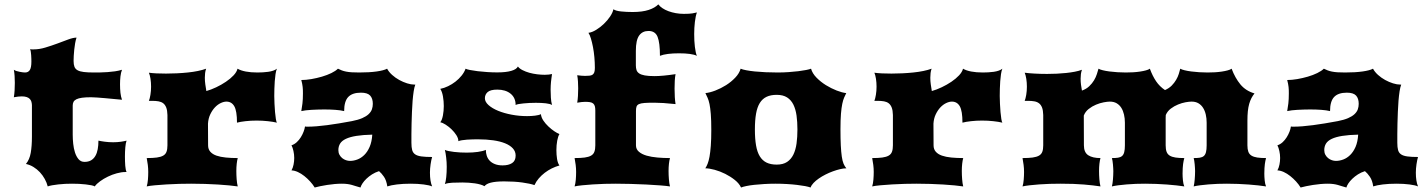

<svg xmlns="http://www.w3.org/2000/svg" viewBox="-20 -835 6373 860"><path d="M96.2 -100.6Q112.3 -120.1 117.7 -150.4Q123 -180.7 123 -223.1V-364.3Q122.6 -373 120.4 -380.1Q118.2 -387.2 113 -392.3Q107.9 -397.5 99.1 -400.4Q90.3 -403.3 77.1 -403.3Q69.8 -403.3 61.3 -402.3Q52.7 -401.4 42 -399.4Q44.4 -413.6 45.4 -430.2Q46.4 -446.8 46.4 -463.9Q46.4 -479.5 45.4 -494.6Q44.4 -509.8 42 -522.5Q46.9 -519 54.2 -516.8Q61.5 -514.6 68.8 -513.2Q76.2 -511.7 82.5 -511Q88.9 -510.3 92.3 -510.3Q106.4 -510.3 113.5 -521.2Q120.6 -532.2 120.6 -559.6Q120.6 -564 120.4 -571.8Q120.1 -579.6 119.6 -587.9Q119.1 -596.2 117.9 -603.5Q116.7 -610.8 114.7 -614.7Q118.7 -613.8 122.6 -613.8Q126.5 -613.8 130.9 -613.8Q155.8 -613.8 183.3 -622.1Q210.9 -630.4 237.1 -640.1Q263.2 -649.9 285.6 -658.2Q308.1 -666.5 322.8 -666.5Q318.8 -654.8 316.4 -640.6Q314 -626.5 312.5 -612.3Q311 -598.1 310.3 -584.7Q309.6 -571.3 309.6 -562Q309.6 -545.9 313.5 -535.9Q317.4 -525.9 327.4 -520.3Q337.4 -514.6 355.2 -512.5Q373 -510.3 400.9 -510.3Q412.6 -510.3 428.5 -510.5Q444.3 -510.7 461.4 -512Q478.5 -513.2 495.4 -515.6Q512.2 -518.1 526.4 -522.5Q521.5 -509.8 519.5 -492.7Q517.6 -475.6 517.6 -457.5Q517.6 -437 519.5 -419.4Q521.5 -401.9 526.4 -388.2Q509.8 -389.6 490 -391.6Q470.2 -393.6 450.7 -395.3Q431.2 -397 414.6 -398.2Q397.9 -399.4 387.7 -399.4Q363.3 -399.4 347.4 -397.2Q331.5 -395 322.3 -390.4Q313 -385.7 309.3 -378.7Q305.7 -371.6 305.7 -362.3V-231.4Q305.7 -212.4 307.9 -191.2Q310.1 -169.9 315.9 -151.9Q321.8 -133.8 332 -121.8Q342.3 -109.9 358.4 -109.9Q376 -109.9 387.9 -116.9Q399.9 -124 407.2 -136.7Q414.6 -149.4 417.7 -166.7Q420.9 -184.1 420.9 -205.1Q431.6 -202.6 449.7 -200.2Q467.8 -197.8 486.8 -197.8Q505.4 -197.8 521.7 -200.2Q538.1 -202.6 546.9 -205.1Q543 -194.3 541.3 -175Q539.6 -155.8 539.6 -133.8Q539.6 -111.8 541 -92.8Q542.5 -73.7 546.9 -64.5H542Q523.9 -64.5 503.2 -58.8Q482.4 -53.2 463.4 -43.9Q444.3 -34.7 428.5 -23.2Q412.6 -11.7 404.3 0Q400.4 -2.9 389.4 -5.1Q378.4 -7.3 364 -9Q349.6 -10.7 333.5 -11.5Q317.4 -12.2 302.7 -12.2Q288.1 -12.2 272.2 -11.5Q256.3 -10.7 241.2 -9Q226.1 -7.3 213.6 -5.1Q201.2 -2.9 193.8 0Q189.5 -17.1 180.4 -33.4Q171.4 -49.8 158.7 -63.5Q146 -77.1 130.1 -86.9Q114.3 -96.7 96.2 -100.6Z M637.2 0Q641.1 -12.7 642.6 -30.3Q644 -47.9 644 -64.9Q644 -80.6 642.1 -96.2Q640.1 -111.8 637.2 -127Q664.6 -127 682.4 -129.4Q700.2 -131.8 710.9 -137.9Q721.7 -144 725.8 -155.3Q730 -166.5 730 -184.1V-319.8Q729.5 -340.8 724.6 -353.3Q719.7 -365.7 711.2 -372.3Q702.6 -378.9 690.2 -381.1Q677.7 -383.3 662.1 -383.3H647Q650.9 -393.1 653.8 -410.4Q656.7 -427.7 656.7 -446.8Q656.7 -465.3 654.1 -482.2Q651.4 -499 647 -509.3Q661.1 -507.3 680.9 -506.3Q700.7 -505.4 723.6 -505.4Q747.1 -505.4 772.2 -506.6Q797.4 -507.8 821.3 -510.3Q845.2 -512.7 866.5 -517.1Q887.7 -521.5 903.3 -527.3Q899.9 -517.6 898.7 -507.6Q897.5 -497.6 897.5 -486.8Q897.5 -471.7 899.7 -456.5Q901.9 -441.4 904.3 -427.2Q925.3 -433.1 948.5 -444.1Q971.7 -455.1 991.9 -468.8Q1012.2 -482.4 1026.4 -497.6Q1040.5 -512.7 1043.9 -527.3Q1058.1 -519 1080.8 -514.6Q1103.5 -510.3 1132.8 -510.3Q1144.5 -510.3 1157.2 -511Q1169.9 -511.7 1181.9 -513.4Q1193.8 -515.1 1203.9 -518.6Q1213.9 -522 1220.2 -527.3Q1216.3 -517.6 1214.1 -502.9Q1211.9 -488.3 1210.7 -471.4Q1209.5 -454.6 1209 -437.3Q1208.5 -419.9 1208.5 -404.8Q1208.5 -389.6 1209.5 -370.4Q1210.4 -351.1 1211.9 -333.3Q1213.4 -315.4 1215.6 -302.2Q1217.8 -289.1 1220.2 -285.6Q1204.1 -289.6 1179.9 -292.2Q1155.8 -294.9 1129.4 -294.9Q1103 -294.9 1079.6 -292.2Q1056.2 -289.6 1041.5 -285.6Q1041.5 -337.9 1029.5 -358.9Q1017.6 -379.9 994.1 -379.9Q982.4 -379.9 968.5 -373.3Q954.6 -366.7 942.6 -354Q930.7 -341.3 921.9 -323Q913.1 -304.7 911.6 -281.2L912.1 -184.1Q912.1 -166.5 922.1 -155.3Q932.1 -144 949.7 -137.9Q967.3 -131.8 991.7 -129.4Q1016.1 -127 1044.9 -127Q1042 -116.7 1040.3 -101.6Q1038.6 -86.4 1038.6 -69.3Q1038.6 -50.8 1040 -32Q1041.5 -13.2 1044.9 0Q1029.3 -2.4 1006.3 -4.6Q983.4 -6.8 956.1 -8.5Q928.7 -10.3 897.9 -11.2Q867.2 -12.2 836.4 -12.2Q813 -12.2 783.9 -11.5Q754.9 -10.7 726.6 -9Q698.2 -7.3 674.1 -5.1Q649.9 -2.9 637.2 0Z M1285.6 -71.8Q1292 -83 1294.9 -97.7Q1297.9 -112.3 1297.9 -127.4Q1297.9 -143.1 1294.4 -158.7Q1291 -174.3 1285.6 -184.1Q1298.8 -188.5 1309.3 -198.2Q1319.8 -208 1327.4 -220.2Q1335 -232.4 1339.8 -245.1Q1344.7 -257.8 1346.2 -268.6Q1348.6 -267.6 1351.6 -267.6Q1354.5 -267.6 1357.9 -267.6Q1394 -267.6 1445.3 -274.4Q1496.6 -281.2 1556.2 -292.5Q1584 -297.9 1602.1 -305.7Q1620.1 -313.5 1630.9 -323.5Q1641.6 -333.5 1645.8 -345.2Q1649.9 -356.9 1649.9 -370.1Q1649.9 -394 1637.9 -407Q1626 -419.9 1596.7 -419.9Q1558.1 -419.9 1539.8 -400.6Q1521.5 -381.3 1521.5 -337.4Q1505.4 -341.3 1482.4 -343Q1459.5 -344.7 1431.6 -344.7Q1417.5 -344.7 1403.1 -344.2Q1388.7 -343.8 1375 -343Q1361.3 -342.3 1349.6 -340.8Q1337.9 -339.4 1329.6 -337.4Q1332.5 -352.5 1334.7 -371.6Q1336.9 -390.6 1336.9 -416Q1336.9 -424.3 1336.7 -431.4Q1336.4 -438.5 1335.7 -445.3Q1335 -452.1 1333.5 -459.7Q1332 -467.3 1329.6 -476.6Q1350.1 -476.6 1374.5 -480.7Q1398.9 -484.9 1422.1 -491.7Q1445.3 -498.5 1464.4 -507.8Q1483.4 -517.1 1493.7 -527.3Q1502.4 -522.9 1510.7 -519.8Q1519 -516.6 1529.8 -514.4Q1540.5 -512.2 1554.7 -511.2Q1568.8 -510.3 1588.9 -510.3Q1634.8 -510.3 1667.2 -514.9Q1699.7 -519.5 1713.9 -527.3Q1721.7 -512.7 1736.3 -499.5Q1751 -486.3 1768.3 -476.8Q1785.6 -467.3 1803.5 -461.7Q1821.3 -456.1 1835.9 -456.1H1840.3Q1835.9 -445.3 1833 -426.3Q1830.1 -407.2 1828.1 -383.5Q1826.2 -359.9 1825.2 -333.5Q1824.2 -307.1 1823.5 -281.5Q1822.8 -255.9 1822.8 -233.4Q1822.8 -210.9 1822.8 -195.3Q1822.8 -175.3 1826.2 -162.8Q1829.6 -150.4 1839.6 -143.6Q1849.6 -136.7 1867.9 -134.3Q1886.2 -131.8 1915.5 -131.8Q1913.6 -126 1911.9 -117.4Q1910.2 -108.9 1908.7 -99.1Q1907.2 -89.4 1906.5 -79.6Q1905.8 -69.8 1905.8 -61.5Q1905.8 -23.4 1915.5 0Q1903.8 -5.4 1877.4 -8.8Q1851.1 -12.2 1819.8 -12.2Q1784.7 -12.2 1757.6 -8.8Q1730.5 -5.4 1714.8 0Q1710.9 -26.9 1700 -43Q1689 -59.1 1677.7 -68.4Q1660.6 -63 1646.5 -54Q1632.3 -44.9 1621.3 -34.4Q1610.4 -23.9 1603.5 -13.4Q1596.7 -2.9 1594.7 4.9Q1583.5 2 1574.5 -1Q1565.4 -3.9 1556.2 -6.6Q1546.9 -9.3 1536.1 -10.7Q1525.4 -12.2 1510.7 -12.2Q1495.6 -12.2 1478.8 -10.7Q1461.9 -9.3 1445.3 -6.6Q1428.7 -3.9 1414.3 -1Q1399.9 2 1389.6 4.9Q1381.3 -8.8 1369.1 -22.2Q1356.9 -35.6 1343 -46.6Q1329.1 -57.6 1314.2 -64.5Q1299.3 -71.3 1285.6 -71.8ZM1495.6 -162.6Q1495.6 -150.9 1500.5 -141.8Q1505.4 -132.8 1512.9 -126.7Q1520.5 -120.6 1529.8 -117.4Q1539.1 -114.3 1547.9 -114.3Q1564 -114.3 1580.8 -120.6Q1597.7 -127 1611.8 -140.9Q1626 -154.8 1635.7 -177.2Q1645.5 -199.7 1647.5 -231.9Q1605.5 -231 1576.4 -226.3Q1547.4 -221.7 1529.3 -213.1Q1511.2 -204.6 1503.4 -191.9Q1495.6 -179.2 1495.6 -162.6Z M1972.7 -10.7Q1976.6 -21 1978.8 -41.7Q1981 -62.5 1981 -87.9Q1981 -108.4 1978.5 -129.4Q1976.1 -150.4 1972.7 -163.6Q1978.5 -160.6 1989.5 -158.4Q2000.5 -156.2 2013.9 -154.5Q2027.3 -152.8 2042.2 -152.1Q2057.1 -151.4 2070.8 -151.4Q2097.2 -151.4 2119.9 -154.5Q2142.6 -157.7 2156.2 -163.6Q2156.2 -149.4 2160.4 -137Q2164.6 -124.5 2173.6 -115Q2182.6 -105.5 2197 -99.9Q2211.4 -94.2 2231.4 -94.2Q2257.8 -94.2 2273.7 -104.5Q2289.6 -114.7 2289.6 -138.2Q2289.6 -156.7 2277.1 -170.4Q2264.6 -184.1 2242.4 -193.1Q2220.2 -202.1 2189.5 -206.5Q2158.7 -210.9 2122.6 -210.9Q2111.3 -210.9 2097.9 -210.7Q2084.5 -210.4 2071.8 -209.5Q2059.1 -208.5 2048.6 -206.8Q2038.1 -205.1 2033.2 -202.6Q2033.2 -215.3 2024.2 -229.5Q2015.1 -243.7 2002.4 -255.9Q1989.7 -268.1 1975.8 -276.9Q1961.9 -285.6 1952.1 -287.6Q1956.1 -292 1959 -299.8Q1961.9 -307.6 1963.9 -317.6Q1965.8 -327.6 1966.8 -338.6Q1967.8 -349.6 1967.8 -359.9Q1967.8 -381.8 1964.1 -403.1Q1960.4 -424.3 1952.1 -437Q1969.7 -440.4 1987.3 -449Q2004.9 -457.5 2020.3 -469.5Q2035.6 -481.4 2047.6 -496.3Q2059.6 -511.2 2065.4 -527.3Q2070.3 -524.4 2085 -521.5Q2099.6 -518.6 2119.6 -516.1Q2139.6 -513.7 2162.6 -512.2Q2185.5 -510.7 2207 -510.7Q2246.6 -510.7 2270 -517.6Q2293.5 -524.4 2299.8 -537.1Q2306.6 -527.8 2320.6 -520.8Q2334.5 -513.7 2351.3 -509Q2368.2 -504.4 2386.2 -502.2Q2404.3 -500 2420.4 -500Q2430.2 -500 2438.2 -501Q2446.3 -502 2452.6 -503.4Q2451.2 -493.2 2450 -484.6Q2448.7 -476.1 2448 -468Q2447.3 -460 2446.8 -451.7Q2446.3 -443.4 2446.3 -433.6Q2446.3 -415 2447.5 -397Q2448.7 -378.9 2452.6 -364.7Q2444.3 -370.1 2424.6 -372.3Q2404.8 -374.5 2379.9 -374.5Q2366.2 -374.5 2351.8 -373.8Q2337.4 -373 2325 -371.8Q2312.5 -370.6 2303 -368.9Q2293.5 -367.2 2289.6 -364.7Q2289.6 -397 2267.1 -415.3Q2244.6 -433.6 2207.5 -433.6Q2176.8 -433.6 2164.3 -422.6Q2151.9 -411.6 2151.9 -395Q2151.9 -378.9 2168.2 -364.3Q2184.6 -349.6 2211.4 -338.6Q2238.3 -327.6 2272 -321.3Q2305.7 -314.9 2340.8 -314.9Q2349.6 -314.9 2358.6 -315.4Q2367.7 -315.9 2376 -316.9Q2384.3 -317.9 2391.4 -319.6Q2398.4 -321.3 2402.8 -323.7Q2404.3 -309.1 2413.8 -294.9Q2423.3 -280.8 2436.3 -268.6Q2449.2 -256.3 2462.6 -247.3Q2476.1 -238.3 2485.8 -234.4Q2479.5 -224.6 2475.8 -204.8Q2472.2 -185.1 2472.2 -162.6Q2472.2 -142.1 2475.1 -123.3Q2478 -104.5 2485.8 -93.8Q2468.3 -88.9 2451.4 -80.6Q2434.6 -72.3 2419.9 -61Q2405.3 -49.8 2393.3 -35.9Q2381.3 -22 2374 -5.9Q2354.5 -12.7 2319.3 -17.6Q2284.2 -22.5 2238.3 -22.5Q2217.8 -22.5 2203.1 -21Q2188.5 -19.5 2178.2 -16.8Q2168 -14.2 2161.1 -10.3Q2154.3 -6.3 2149.9 -1Q2142.6 -5.4 2131.6 -8.5Q2120.6 -11.7 2107.2 -13.7Q2093.8 -15.6 2079.3 -16.6Q2064.9 -17.6 2051.3 -17.6Q2026.4 -17.6 2005.9 -16.6Q1985.4 -15.6 1972.7 -10.7Z M2553.7 0Q2557.6 -12.7 2559.1 -30.3Q2560.5 -47.9 2560.5 -64.9Q2560.5 -80.6 2558.6 -96.2Q2556.6 -111.8 2553.7 -127Q2581.1 -127 2598.9 -129.4Q2616.7 -131.8 2627.4 -137.9Q2638.2 -144 2642.3 -155.3Q2646.5 -166.5 2646.5 -184.1V-339.8Q2646.5 -352.1 2644.3 -359.6Q2642.1 -367.2 2636.7 -371.6Q2631.3 -376 2622.6 -377.4Q2613.8 -378.9 2600.6 -378.9Q2593.3 -378.9 2584.7 -377.9Q2576.2 -377 2565.4 -375Q2567.9 -389.2 2568.8 -405.8Q2569.8 -422.4 2569.8 -439.5Q2569.8 -455.1 2568.8 -470.2Q2567.9 -485.4 2565.4 -498Q2586.4 -495.1 2601.1 -495.1Q2612.8 -495.1 2621.1 -496.1Q2629.4 -497.1 2634.5 -500.7Q2639.6 -504.4 2642.1 -511.5Q2644.5 -518.6 2644.5 -531.2Q2644.5 -554.7 2642.3 -578.9Q2640.1 -603 2636 -624.5Q2631.8 -646 2626.7 -662.8Q2621.6 -679.7 2615.7 -688Q2631.8 -689.9 2650.1 -701.2Q2668.5 -712.4 2684.8 -728Q2701.2 -743.7 2712.9 -761.2Q2724.6 -778.8 2727.5 -793.5Q2738.3 -786.1 2762.2 -783.7Q2786.1 -781.2 2814 -781.2Q2856.9 -781.2 2885.3 -790.5Q2913.6 -799.8 2928.7 -815.4Q2935.5 -806.2 2947.3 -798.3Q2959 -790.5 2974.1 -784.9Q2989.3 -779.3 3006.8 -776.1Q3024.4 -772.9 3043 -772.9Q3068.8 -772.9 3081.5 -775.1Q3094.2 -777.3 3101.6 -779.3Q3095.7 -763.7 3092.5 -736.8Q3089.4 -710 3089.4 -682.6Q3089.4 -668 3090.1 -653.1Q3090.8 -638.2 3092.5 -625Q3094.2 -611.8 3096.4 -601.3Q3098.6 -590.8 3101.6 -585Q3089.4 -590.8 3069.3 -593.5Q3049.3 -596.2 3021.5 -596.2Q2993.7 -596.2 2972.2 -593.5Q2950.7 -590.8 2936 -585Q2936 -643.1 2925.5 -669.7Q2915 -696.3 2884.8 -696.3Q2857.4 -696.3 2842.8 -675.8Q2828.1 -655.3 2828.1 -607.4V-542.5Q2828.1 -530.3 2831.1 -521.2Q2834 -512.2 2843 -506.1Q2852.1 -500 2868.4 -497.1Q2884.8 -494.1 2912.1 -494.1Q2947.3 -494.1 3005.9 -502.9Q3003.4 -490.2 3002.4 -473.1Q3001.5 -456.1 3001.5 -438Q3001.5 -396.5 3005.9 -368.7Q2975.1 -372.1 2952.1 -373.5Q2929.2 -375 2911.1 -375Q2883.3 -375 2866.9 -373.8Q2850.6 -372.6 2842 -368.7Q2833.5 -364.7 2831.1 -357.4Q2828.6 -350.1 2828.6 -337.9V-184.1Q2828.6 -166.5 2841.8 -155.3Q2855 -144 2876.2 -137.9Q2897.5 -131.8 2924.8 -129.4Q2952.1 -127 2981 -127Q2978 -116.7 2976.3 -101.6Q2974.6 -86.4 2974.6 -69.3Q2974.6 -50.8 2976.1 -32Q2977.5 -13.2 2981 0Q2965.3 -2.4 2937 -4.6Q2908.7 -6.8 2874.8 -8.5Q2840.8 -10.3 2804.9 -11.2Q2769 -12.2 2738.3 -12.2Q2714.8 -12.2 2688 -11.5Q2661.1 -10.7 2635.5 -9Q2609.9 -7.3 2588.1 -5.1Q2566.4 -2.9 2553.7 0Z M3139.2 -81.1Q3144.5 -88.9 3149.4 -101.1Q3154.3 -113.3 3158 -133.1Q3161.6 -152.8 3163.8 -181.9Q3166 -210.9 3166 -252.9Q3166 -296.9 3163.8 -324.2Q3161.6 -351.6 3158 -368.9Q3154.3 -386.2 3149.4 -397Q3144.5 -407.7 3139.6 -418Q3159.2 -419.9 3184.1 -429.4Q3209 -439 3232.2 -453.6Q3255.4 -468.3 3273.4 -487.3Q3291.5 -506.3 3297.4 -527.3Q3306.2 -523.4 3322.8 -520.3Q3339.4 -517.1 3361.3 -514.9Q3383.3 -512.7 3409.2 -511.5Q3435.1 -510.3 3462.9 -510.3Q3488.3 -510.3 3512.2 -512Q3536.1 -513.7 3556.2 -516.1Q3576.2 -518.6 3590.8 -521.5Q3605.5 -524.4 3612.8 -527.3Q3618.7 -506.3 3637.2 -487.3Q3655.8 -468.3 3679.4 -453.6Q3703.1 -439 3727.8 -429.4Q3752.4 -419.9 3770.5 -418Q3765.6 -408.2 3761 -397.7Q3756.3 -387.2 3752.7 -369.9Q3749 -352.5 3746.8 -325.4Q3744.6 -298.3 3744.6 -255.4Q3744.6 -212.9 3746.1 -183.3Q3747.6 -153.8 3750.5 -133.8Q3753.4 -113.8 3758.5 -101.6Q3763.7 -89.4 3771 -81.1Q3758.8 -81.1 3743.2 -77.4Q3727.5 -73.7 3710.7 -67.6Q3693.8 -61.5 3677.5 -53.2Q3661.1 -44.9 3647.5 -35.4Q3633.8 -25.9 3624 -15.6Q3614.3 -5.4 3610.8 4.9Q3601.6 1.5 3585.9 -1.5Q3570.3 -4.4 3549.8 -6.8Q3529.3 -9.3 3504.9 -10.7Q3480.5 -12.2 3453.6 -12.2Q3427.2 -12.2 3403.1 -10.7Q3378.9 -9.3 3358.6 -7.1Q3338.4 -4.9 3323 -1.7Q3307.6 1.5 3299.3 4.9Q3291 -13.2 3271.5 -28.8Q3252 -44.4 3228.5 -56.2Q3205.1 -67.9 3180.9 -74.5Q3156.7 -81.1 3139.2 -81.1ZM3361.3 -254.9Q3361.3 -213.4 3366.5 -183.6Q3371.6 -153.8 3383.3 -134.8Q3395 -115.7 3413.6 -106.7Q3432.1 -97.7 3459 -97.7Q3487.3 -97.7 3505.4 -109.6Q3523.4 -121.6 3533.7 -142.6Q3543.9 -163.6 3547.9 -192.4Q3551.8 -221.2 3551.8 -254.9Q3551.8 -288.6 3547.9 -317.1Q3543.9 -345.7 3533.7 -366.5Q3523.4 -387.2 3505.4 -398.7Q3487.3 -410.2 3459 -410.2Q3432.1 -410.2 3413.6 -401.4Q3395 -392.6 3383.3 -373.8Q3371.6 -355 3366.5 -325.7Q3361.3 -296.4 3361.3 -254.9Z M3886.7 0Q3890.6 -12.7 3892.1 -30.3Q3893.6 -47.9 3893.6 -64.9Q3893.6 -80.6 3891.6 -96.2Q3889.6 -111.8 3886.7 -127Q3914.1 -127 3931.9 -129.4Q3949.7 -131.8 3960.4 -137.9Q3971.2 -144 3975.3 -155.3Q3979.5 -166.5 3979.5 -184.1V-319.8Q3979 -340.8 3974.1 -353.3Q3969.2 -365.7 3960.7 -372.3Q3952.1 -378.9 3939.7 -381.1Q3927.2 -383.3 3911.6 -383.3H3896.5Q3900.4 -393.1 3903.3 -410.4Q3906.2 -427.7 3906.2 -446.8Q3906.2 -465.3 3903.6 -482.2Q3900.9 -499 3896.5 -509.3Q3910.6 -507.3 3930.4 -506.3Q3950.2 -505.4 3973.1 -505.4Q3996.6 -505.4 4021.7 -506.6Q4046.9 -507.8 4070.8 -510.3Q4094.7 -512.7 4116 -517.1Q4137.2 -521.5 4152.8 -527.3Q4149.4 -517.6 4148.2 -507.6Q4147 -497.6 4147 -486.8Q4147 -471.7 4149.2 -456.5Q4151.4 -441.4 4153.8 -427.2Q4174.8 -433.1 4198 -444.1Q4221.2 -455.1 4241.5 -468.8Q4261.7 -482.4 4275.9 -497.6Q4290 -512.7 4293.5 -527.3Q4307.6 -519 4330.3 -514.6Q4353 -510.3 4382.3 -510.3Q4394 -510.3 4406.7 -511Q4419.4 -511.7 4431.4 -513.4Q4443.4 -515.1 4453.4 -518.6Q4463.4 -522 4469.7 -527.3Q4465.8 -517.6 4463.6 -502.9Q4461.4 -488.3 4460.2 -471.4Q4459 -454.6 4458.5 -437.3Q4458 -419.9 4458 -404.8Q4458 -389.6 4459 -370.4Q4460 -351.1 4461.4 -333.3Q4462.9 -315.4 4465.1 -302.2Q4467.3 -289.1 4469.7 -285.6Q4453.6 -289.6 4429.4 -292.2Q4405.3 -294.9 4378.9 -294.9Q4352.5 -294.9 4329.1 -292.2Q4305.7 -289.6 4291 -285.6Q4291 -337.9 4279.1 -358.9Q4267.1 -379.9 4243.7 -379.9Q4231.9 -379.9 4218 -373.3Q4204.1 -366.7 4192.1 -354Q4180.2 -341.3 4171.4 -323Q4162.6 -304.7 4161.1 -281.2L4161.6 -184.1Q4161.6 -166.5 4171.6 -155.3Q4181.6 -144 4199.2 -137.9Q4216.8 -131.8 4241.2 -129.4Q4265.6 -127 4294.4 -127Q4291.5 -116.7 4289.8 -101.6Q4288.1 -86.4 4288.1 -69.3Q4288.1 -50.8 4289.6 -32Q4291 -13.2 4294.4 0Q4278.8 -2.4 4255.9 -4.6Q4232.9 -6.8 4205.6 -8.5Q4178.2 -10.3 4147.5 -11.2Q4116.7 -12.2 4085.9 -12.2Q4062.5 -12.2 4033.4 -11.5Q4004.4 -10.7 3976.1 -9Q3947.8 -7.3 3923.6 -5.1Q3899.4 -2.9 3886.7 0Z M4560.1 0Q4564 -12.7 4565.4 -30.3Q4566.9 -47.9 4566.9 -64.9Q4566.9 -80.6 4564.9 -96.2Q4563 -111.8 4560.1 -127Q4587.4 -127 4605.2 -129.4Q4623 -131.8 4633.8 -137.9Q4644.5 -144 4648.7 -155.3Q4652.8 -166.5 4652.8 -184.1V-319.8Q4652.3 -340.8 4647.5 -353.3Q4642.6 -365.7 4634 -372.3Q4625.5 -378.9 4613 -381.1Q4600.6 -383.3 4585 -383.3H4569.8Q4573.7 -393.1 4576.7 -410.4Q4579.6 -427.7 4579.6 -446.8Q4579.6 -465.3 4576.9 -482.2Q4574.2 -499 4569.8 -509.3Q4587.9 -506.8 4614.3 -505.4Q4640.6 -503.9 4669.9 -503.9Q4691.4 -503.9 4713.1 -504.9Q4734.9 -505.9 4755.4 -508.1Q4775.9 -510.3 4793.9 -513.7Q4812 -517.1 4826.2 -522.5Q4822.8 -512.7 4821.5 -502.7Q4820.3 -492.7 4820.3 -482.4Q4820.3 -468.8 4822 -455.3Q4823.7 -441.9 4826.2 -429.2Q4846.2 -436.5 4859.1 -449Q4872.1 -461.4 4880.4 -475.3Q4888.7 -489.3 4893.1 -503.2Q4897.5 -517.1 4900.4 -527.3Q4906.7 -523.4 4919.7 -520.3Q4932.6 -517.1 4949.5 -514.9Q4966.3 -512.7 4985.4 -511.5Q5004.4 -510.3 5022.5 -510.3Q5038.6 -510.3 5055.2 -511.2Q5071.8 -512.2 5086.4 -514.4Q5101.1 -516.6 5112.8 -519.8Q5124.5 -522.9 5130.4 -527.3Q5142.1 -495.1 5158.2 -471.2Q5174.3 -447.3 5198.2 -431.6Q5216.3 -439.5 5228.3 -451.7Q5240.2 -463.9 5248 -477.3Q5255.9 -490.7 5260 -503.9Q5264.2 -517.1 5266.6 -527.3Q5272.9 -523.4 5285.9 -520.3Q5298.8 -517.1 5315.7 -514.9Q5332.5 -512.7 5351.6 -511.5Q5370.6 -510.3 5388.7 -510.3Q5404.8 -510.3 5421.4 -511.2Q5438 -512.2 5452.6 -514.4Q5467.3 -516.6 5479 -519.8Q5490.7 -522.9 5496.6 -527.3Q5512.2 -485.8 5535.9 -457Q5559.6 -428.2 5599.1 -416.5Q5591.3 -406.7 5585.4 -395.5Q5579.6 -384.3 5575.4 -369.9Q5571.3 -355.5 5569.3 -336.9Q5567.4 -318.4 5567.4 -293.9V-184.1Q5567.4 -166.5 5571.5 -155.3Q5575.7 -144 5585.7 -137.9Q5595.7 -131.8 5611.6 -129.4Q5627.4 -127 5650.9 -127Q5649.4 -121.1 5647.9 -114.7Q5646.5 -108.4 5645.5 -100.3Q5644.5 -92.3 5643.8 -81.8Q5643.1 -71.3 5643.1 -57.1Q5643.1 -43 5644.8 -26.4Q5646.5 -9.8 5650.9 0Q5635.7 -2.4 5615.7 -4.6Q5595.7 -6.8 5573 -8.5Q5550.3 -10.3 5525.4 -11.2Q5500.5 -12.2 5475.6 -12.2Q5455.6 -12.2 5434.3 -11.5Q5413.1 -10.7 5393.1 -9Q5373 -7.3 5355.7 -5.1Q5338.4 -2.9 5326.7 0Q5328.1 -5.9 5329.3 -13.7Q5330.6 -21.5 5331.3 -30.8Q5332 -40 5332.5 -49.8Q5333 -59.6 5333 -68.4Q5333 -73.2 5332.5 -81.5Q5332 -89.8 5331.3 -98.4Q5330.6 -106.9 5329.3 -114.7Q5328.1 -122.6 5326.7 -127Q5343.3 -127 5354.2 -128.7Q5365.2 -130.4 5372.1 -136.2Q5378.9 -142.1 5381.8 -153.6Q5384.8 -165 5384.8 -184.1V-285.6Q5384.8 -304.7 5380.9 -321.8Q5377 -338.9 5368.9 -351.8Q5360.8 -364.7 5348.1 -372.3Q5335.4 -379.9 5317.4 -379.9Q5307.1 -379.9 5290.5 -377Q5273.9 -374 5256.6 -366.9Q5239.3 -359.9 5224.1 -348.4Q5209 -336.9 5201.7 -319.8Q5201.2 -313.5 5201.2 -307.1Q5201.2 -300.8 5201.2 -293.9V-184.1Q5201.2 -166.5 5205.3 -155.3Q5209.5 -144 5219.5 -137.9Q5229.5 -131.8 5245.4 -129.4Q5261.2 -127 5284.7 -127Q5283.2 -121.1 5281.7 -114.7Q5280.3 -108.4 5279.3 -100.3Q5278.3 -92.3 5277.6 -81.8Q5276.9 -71.3 5276.9 -57.1Q5276.9 -43 5278.6 -26.4Q5280.3 -9.8 5284.7 0Q5269.5 -2.4 5249.5 -4.6Q5229.5 -6.8 5206.8 -8.5Q5184.1 -10.3 5159.2 -11.2Q5134.3 -12.2 5109.4 -12.2Q5089.4 -12.2 5068.1 -11.5Q5046.9 -10.7 5026.9 -9Q5006.8 -7.3 4989.5 -5.1Q4972.2 -2.9 4960.4 0Q4961.9 -5.9 4963.1 -13.7Q4964.4 -21.5 4965.1 -30.8Q4965.8 -40 4966.3 -49.8Q4966.8 -59.6 4966.8 -68.4Q4966.8 -73.2 4966.3 -81.5Q4965.8 -89.8 4965.1 -98.4Q4964.4 -106.9 4963.1 -114.7Q4961.9 -122.6 4960.4 -127Q4977.1 -127 4988 -128.7Q4999 -130.4 5005.9 -136.2Q5012.7 -142.1 5015.6 -153.6Q5018.6 -165 5018.6 -184.1V-285.6Q5018.6 -304.7 5014.6 -321.8Q5010.7 -338.9 5002.7 -351.8Q4994.6 -364.7 4981.9 -372.3Q4969.2 -379.9 4951.2 -379.9Q4940.9 -379.9 4923.8 -376.7Q4906.7 -373.5 4889.2 -366.2Q4871.6 -358.9 4856.4 -346.9Q4841.3 -335 4834.5 -317.4L4835 -184.1Q4835 -152.3 4854.5 -139.6Q4874 -127 4909.2 -127Q4906.2 -116.7 4904.5 -101.6Q4902.8 -86.4 4902.8 -69.3Q4902.8 -50.8 4904.3 -32Q4905.8 -13.2 4909.2 0Q4877.9 -4.9 4835 -8.5Q4792 -12.2 4730 -12.2Q4706.5 -12.2 4681.9 -11.5Q4657.2 -10.7 4634.5 -9Q4611.8 -7.3 4592.3 -5.1Q4572.8 -2.9 4560.1 0Z M5701.7 -71.8Q5708 -83 5710.9 -97.7Q5713.9 -112.3 5713.9 -127.4Q5713.9 -143.1 5710.4 -158.7Q5707 -174.3 5701.7 -184.1Q5714.8 -188.5 5725.3 -198.2Q5735.8 -208 5743.4 -220.2Q5751 -232.4 5755.9 -245.1Q5760.7 -257.8 5762.2 -268.6Q5764.6 -267.6 5767.6 -267.6Q5770.5 -267.6 5773.9 -267.6Q5810.1 -267.6 5861.3 -274.4Q5912.6 -281.2 5972.2 -292.5Q6000 -297.9 6018.1 -305.7Q6036.1 -313.5 6046.9 -323.5Q6057.6 -333.5 6061.8 -345.2Q6065.9 -356.9 6065.9 -370.1Q6065.9 -394 6054 -407Q6042 -419.9 6012.7 -419.9Q5974.1 -419.9 5955.8 -400.6Q5937.5 -381.3 5937.5 -337.4Q5921.4 -341.3 5898.4 -343Q5875.5 -344.7 5847.7 -344.7Q5833.5 -344.7 5819.1 -344.2Q5804.7 -343.8 5791 -343Q5777.3 -342.3 5765.6 -340.8Q5753.9 -339.4 5745.6 -337.4Q5748.5 -352.5 5750.7 -371.6Q5752.9 -390.6 5752.9 -416Q5752.9 -424.3 5752.7 -431.4Q5752.4 -438.5 5751.7 -445.3Q5751 -452.1 5749.5 -459.7Q5748 -467.3 5745.6 -476.6Q5766.1 -476.6 5790.5 -480.7Q5814.9 -484.9 5838.1 -491.7Q5861.3 -498.5 5880.4 -507.8Q5899.4 -517.1 5909.7 -527.3Q5918.5 -522.9 5926.8 -519.8Q5935.1 -516.6 5945.8 -514.4Q5956.5 -512.2 5970.7 -511.2Q5984.9 -510.3 6004.9 -510.3Q6050.8 -510.3 6083.3 -514.9Q6115.7 -519.5 6129.9 -527.3Q6137.7 -512.7 6152.3 -499.5Q6167 -486.3 6184.3 -476.8Q6201.7 -467.3 6219.5 -461.7Q6237.3 -456.1 6252 -456.1H6256.3Q6252 -445.3 6249 -426.3Q6246.1 -407.2 6244.1 -383.5Q6242.2 -359.9 6241.2 -333.5Q6240.2 -307.1 6239.5 -281.5Q6238.8 -255.9 6238.8 -233.4Q6238.8 -210.9 6238.8 -195.3Q6238.8 -175.3 6242.2 -162.8Q6245.6 -150.4 6255.6 -143.6Q6265.6 -136.7 6283.9 -134.3Q6302.2 -131.8 6331.5 -131.8Q6329.6 -126 6327.9 -117.4Q6326.2 -108.9 6324.7 -99.1Q6323.2 -89.4 6322.5 -79.6Q6321.8 -69.8 6321.8 -61.5Q6321.8 -23.4 6331.5 0Q6319.8 -5.4 6293.5 -8.8Q6267.1 -12.2 6235.8 -12.2Q6200.7 -12.2 6173.6 -8.8Q6146.5 -5.4 6130.9 0Q6127 -26.9 6116 -43Q6105 -59.1 6093.8 -68.4Q6076.7 -63 6062.5 -54Q6048.3 -44.9 6037.4 -34.4Q6026.4 -23.9 6019.5 -13.4Q6012.7 -2.9 6010.7 4.9Q5999.5 2 5990.5 -1Q5981.4 -3.9 5972.2 -6.6Q5962.9 -9.3 5952.1 -10.7Q5941.4 -12.2 5926.8 -12.2Q5911.6 -12.2 5894.8 -10.7Q5877.9 -9.3 5861.3 -6.6Q5844.7 -3.9 5830.3 -1Q5815.9 2 5805.7 4.9Q5797.4 -8.8 5785.2 -22.2Q5772.9 -35.6 5759 -46.6Q5745.1 -57.6 5730.2 -64.5Q5715.3 -71.3 5701.7 -71.8ZM5911.6 -162.6Q5911.6 -150.9 5916.5 -141.8Q5921.4 -132.8 5929 -126.7Q5936.5 -120.6 5945.8 -117.4Q5955.1 -114.3 5963.9 -114.3Q5980 -114.3 5996.8 -120.6Q6013.7 -127 6027.8 -140.9Q6042 -154.8 6051.8 -177.2Q6061.5 -199.7 6063.5 -231.9Q6021.5 -231 5992.4 -226.3Q5963.4 -221.7 5945.3 -213.1Q5927.2 -204.6 5919.4 -191.9Q5911.6 -179.2 5911.6 -162.6Z"/></svg>

Font: Arbutus
Style: Regular
Weight: 400
Designer: Karolina Lach
Foundry: Sorkin Type Co.
Version: Version 1.003